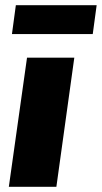

<svg xmlns="http://www.w3.org/2000/svg" viewBox="-20 -719 392 739"><path d="M337 -588H26L41 -699H352ZM197 0H14L84 -497H266Z"/></svg>

Font: Exo 2.0 Extra Bold
Style: Italic
Weight: 800
Italic angle: -8°
Designer: Natanael Gama
Version: Version 1.001;PS 001.001;hotconv 1.0.70;makeotf.lib2.5.58329